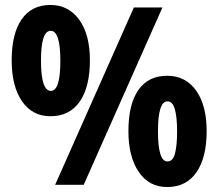

<svg xmlns="http://www.w3.org/2000/svg" viewBox="-20 -744 879 773"><path d="M183 -724Q256 -724 299 -664.5Q342 -605 342 -501Q342 -394 301 -335Q260 -276 183 -276Q110 -276 68.5 -336.5Q27 -397 27 -501Q27 -608 67 -666Q107 -724 183 -724ZM634 -714 317 0H202L519 -714ZM184 -620Q145 -620 145 -500Q145 -378 185 -378Q223 -378 223 -500Q223 -620 184 -620ZM653 -439Q727 -439 769.5 -379.5Q812 -320 812 -216Q812 -110 771 -50.5Q730 9 653 9Q580 9 538.5 -52Q497 -113 497 -216Q497 -324 537 -381.5Q577 -439 653 -439ZM654 -336Q616 -336 616 -215Q616 -94 654 -94Q676 -94 684.5 -126Q693 -158 693 -215Q693 -272 684 -304Q675 -336 654 -336Z"/></svg>

Font: Noto Sans Thai Cond ExtBd
Style: Regular
Weight: 800
Width: 3
Designer: Monotype Design Team
Foundry: Monotype Imaging Inc.
Version: Version 2.002; ttfautohint (v1.8.4.7-5d5b)